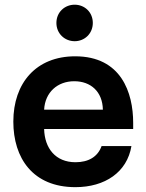

<svg xmlns="http://www.w3.org/2000/svg" viewBox="-20 -772 611 801"><path d="M294.4 8.8C418 8.8 510.3 -53.7 528.3 -162.6H403.8C387.7 -117.7 349.1 -95.2 294.9 -95.2C211.9 -95.2 166 -153.3 164.1 -233.9H535.6V-259.3C535.6 -385.3 485.8 -537.1 293.5 -537.1C130.9 -537.1 35.6 -425.8 35.6 -264.6C35.6 -112.8 116.7 8.8 294.4 8.8ZM164.1 -314.5C168 -387.2 220.2 -433.1 289.6 -433.1C358.4 -433.1 407.7 -390.1 409.2 -314.5ZM215.3 -676.3C215.3 -631.8 250 -600.1 291.5 -600.1C333 -600.1 367.2 -631.8 367.2 -676.3C367.2 -721.2 333 -752.4 291.5 -752.4C250 -752.4 215.3 -721.2 215.3 -676.3Z"/></svg>

Font: Wand UI Pro Bold
Style: Regular
Weight: 700
Designer: Andreas Faust
Version: Version 1.003;FEAKit 1.0